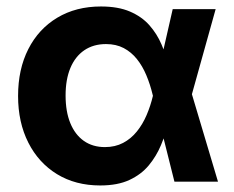

<svg xmlns="http://www.w3.org/2000/svg" viewBox="-20 -564 726 596"><path d="M291 11.7Q214.4 11.7 157 -23.4Q99.6 -58.6 67.9 -121.3Q36.1 -184.1 36.1 -266.1Q36.1 -349.1 67.9 -411.6Q99.6 -474.1 157.7 -509Q215.8 -543.9 293.5 -543.9Q346.7 -543.9 383.5 -528.1Q420.4 -512.2 443.8 -485.6Q467.3 -459 481.4 -426Q495.6 -393.1 503.4 -359.9H543.9L574.7 -274.9L656.7 0H521.5L454.1 -269Q446.3 -301.8 434.3 -330.3Q422.4 -358.9 405 -380.6Q387.7 -402.3 364 -414.8Q340.3 -427.2 309.1 -427.2Q270 -427.2 241.7 -408Q213.4 -388.7 198.5 -353Q183.6 -317.4 183.6 -267.6Q183.6 -217.8 198.2 -181.9Q212.9 -146 240.2 -126.7Q267.6 -107.4 305.7 -107.4Q337.4 -107.4 362.1 -120.4Q386.7 -133.3 404.8 -155.8Q422.9 -178.2 435.1 -206.8Q447.3 -235.4 454.6 -266.1L516.1 -535.6H649.4L574.2 -266.1L543 -181.2H502.4Q493.7 -147 479.5 -113Q465.3 -79.1 441.9 -50.8Q418.5 -22.5 381.8 -5.4Q345.2 11.7 291 11.7Z"/></svg>

Font: Inter 20pt
Style: Bold
Weight: 700
Version: Version 4.001;git-66647c0bb